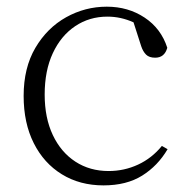

<svg xmlns="http://www.w3.org/2000/svg" viewBox="-20 -541 566 575"><path d="M464.8 -104 481.9 -94.2Q452.6 -44.4 405.8 -15.1Q358.9 14.2 290 14.2Q219.2 14.2 165.3 -19Q111.3 -52.2 81.1 -112.3Q50.8 -172.4 50.8 -253.9Q50.8 -337.9 85.9 -397.7Q121.1 -457.5 178 -489.3Q234.9 -521 299.8 -521Q363.8 -521 413.1 -488.3Q462.4 -455.6 481 -397.9Q472.7 -368.2 444.8 -368.2Q426.8 -368.2 417.5 -377.4Q408.2 -386.7 402.8 -402.8L379.9 -474.1Q341.8 -491.2 301.8 -491.2Q247.6 -491.2 205.1 -462.6Q162.6 -434.1 138.2 -381.8Q113.8 -329.6 113.8 -257.8Q113.8 -188 138.2 -136.5Q162.6 -85 205.8 -56.9Q249 -28.8 305.2 -28.8Q352.1 -28.8 393.6 -48.1Q435.1 -67.4 464.8 -104Z"/></svg>

Font: Source Han Serif CN ExtraLight
Style: Regular
Weight: 250
Designer: Ryoko NISHIZUKA  (kana & ideographs); Frank Grießhammer (Latin, Greek & Cyrillic); Wenlong ZHANG  (bopomofo); Sandoll Co
Foundry: Adobe Systems Incorporated
Version: Version 1.001;PS 1.001;hotconv 16.6.54;makeotf.lib2.5.65590